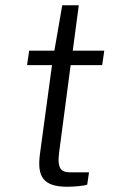

<svg xmlns="http://www.w3.org/2000/svg" viewBox="-20 -709 443 731"><path d="M369 -461 377 -516H257L280 -689H217L187 -516H91L83 -461H178L132 -122C121 -38 143 2 236 2C261 2 299 -1 312 -6L319 -53H246C214 -53 197 -66 205 -128L249 -461Z"/></svg>

Font: United Sans Light
Style: Italic
Weight: 300
Italic angle: -8°
Designer: Pablo Impallari, Rodrigo Fuenzalida (Modified by Dan O. Williams)
Version: Version 1.000;PS 001.000;hotconv 1.0.88;makeotf.lib2.5.64775